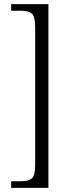

<svg xmlns="http://www.w3.org/2000/svg" viewBox="-20 -780 346 928"><path d="M34 128V96H83Q117 96 133.5 82.5Q150 69 150 17V-649Q150 -701 133.5 -714.5Q117 -728 83 -728H34V-760H214V128Z"/></svg>

Font: Noto Serif Armenian SemiCondensed Light
Style: Regular
Weight: 300
Width: 4
Designer: Monotype Design Team
Foundry: Monotype Imaging Inc.
Version: Version 2.008; ttfautohint (v1.8.4.7-5d5b)